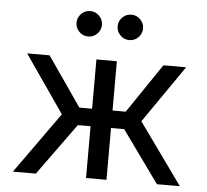

<svg xmlns="http://www.w3.org/2000/svg" viewBox="-52 -786 909 842"><g transform="rotate(5 402.5 -365.5)"><path d="M35 0 227 -269 52 -522H151L301 -305H357V-522H447V-305H505L652 -522H752L577 -269L770 0H669L505 -228H447V0H357V-228H301L136 0ZM256 -675Q256 -698 272.5 -714.5Q289 -731 312 -731Q335 -731 351.5 -714.5Q368 -698 368 -675Q368 -652 351.5 -635.5Q335 -619 312 -619Q289 -619 272.5 -635.5Q256 -652 256 -675ZM437 -675Q437 -698 453.5 -714.5Q470 -731 493 -731Q516 -731 532.5 -714.5Q549 -698 549 -675Q549 -652 532.5 -635.5Q516 -619 493 -619Q470 -619 453.5 -635.5Q437 -652 437 -675Z"/></g></svg>

Font: Rising Sun
Style: Regular
Weight: 400
Designer: Matt McInerney, Pablo Impallari, Rodrigo Fuenzalida (Raleway font), Stephen Hutchings (Greek), Cristiano Sobral (main ch
Foundry: The Rising Sun Project Authors
Version: Version 4.327; ttfautohint (v1.8.4.7-5d5b-dirty)